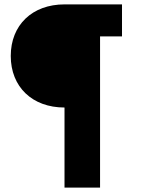

<svg xmlns="http://www.w3.org/2000/svg" viewBox="-20 -720 641 875"><path d="M274 135H436V-554H536V-700H274C127 -700 29 -606 29 -465C29 -324 127 -230 274 -230Z"/></svg>

Font: Fixel Text ExtraBold
Style: Regular
Weight: 800
Width: 4
Designer: AlfaBravo + MacPaw
Foundry: Kyrylo Tkachov, Marchela Mozhyna, Serhii Makarenko, Maria Weinstein, Zakhar Kryvoshyya
Version: Version 1.211